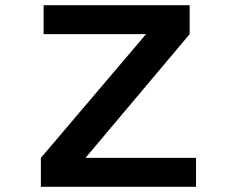

<svg xmlns="http://www.w3.org/2000/svg" viewBox="-20 -720 890 740"><path d="M309.5 -111.5H735.5V0H137.5V-111.5L543 -588.5H148V-700H711V-588.5Z"/></svg>

Font: League Mono Wide SemiBold
Style: Regular
Weight: 600
Width: 8
Designer: Tyler Finck
Foundry: The League of Moveable Type / Tyler Finck
Version: Version 2.210